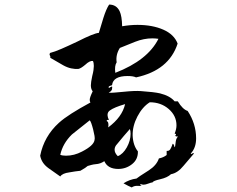

<svg xmlns="http://www.w3.org/2000/svg" viewBox="-20 -790 1040 841"><path d="M557 31Q544 26 521 13Q547 -4 578 -8Q583 -13 632 -44Q666 -66 676 -96Q696 -100 710 -111V-129Q721 -128 726 -136.5Q731 -145 734 -154Q735 -158 736 -160Q740 -161 743 -151Q744 -145 746 -145Q747 -146 750 -171Q752 -185 760 -192Q753 -191 746 -195Q751 -197 751 -200Q751 -204 745 -205Q753 -224 753 -241Q753 -283 719 -312.5Q685 -342 636 -342Q604 -322 582 -280Q560 -238 561 -196Q563 -153 584 -127Q585 -92 558.5 -71Q532 -50 498 -50Q452 -50 437 -84Q419 -72 400 -71Q389 -70 380 -67.5Q371 -65 364 -63Q357 -56 332 -42Q320 -41 308 -39Q296 -37 284 -35Q253 -31 244 -17L193 -53Q162 -75 156 -108Q173 -193 238 -252Q259 -271 293.5 -293Q328 -315 376 -341Q373 -346 373 -353Q373 -363 386 -390Q378 -400 378 -416Q378 -429 384 -457Q388 -472 389.5 -483Q391 -494 391 -501Q391 -515 387 -523Q373 -525 353 -506Q334 -490 323 -488Q309 -487 292 -490.5Q275 -494 257 -504L200 -537Q201 -539 200.5 -542Q200 -545 198 -548Q197 -551 197 -552Q197 -554 199 -558Q219 -563 249 -576Q279 -589 319 -608Q392 -645 413 -646L433 -712Q445 -750 458 -770Q490 -770 504 -741Q514 -720 515 -675Q550 -681 582 -681Q648 -681 695.5 -660Q743 -639 758 -599Q720 -482 576 -451Q564 -457 539 -457Q476 -457 471 -418Q471 -416 465 -415Q455 -412 456 -408Q456 -402 461 -407Q465 -409 467 -410Q469 -411 469 -411Q473 -411 471 -405Q473 -393 456 -384Q466 -383 482.5 -384.5Q499 -386 522 -388Q570 -393 597 -391Q626 -389 647 -386.5Q668 -384 681 -381Q725 -370 745 -346H759Q780 -311 802 -304Q839 -248 839 -184Q839 -143 816 -118Q816 -115 817 -115Q818 -115 821 -117Q824 -119 826 -119Q829 -119 830 -118L784 -64Q758 -32 729 -27Q713 -12 682 -5Q651 2 648 9Q643 9 630 14Q617 19 609 19Q602 19 596 16Q591 21 601 24Q597 25 580 24Q567 24 557 31ZM485 -471Q627 -526 674 -620Q667 -621 660.5 -621.5Q654 -622 647 -622Q610 -622 572 -607L505 -580Q486 -550 491 -517Q481 -502 485 -471ZM269 -108Q305 -108 339 -126Q390 -152 394 -176Q396 -183 394 -195Q392 -207 388 -223Q379 -258 373 -263L295 -201Q255 -162 244 -112Q253 -108 269 -108ZM496 -106Q519 -115 535.5 -144.5Q552 -174 552 -204Q552 -216 549 -225Q537 -212 522 -194Q507 -176 488 -153Q482 -144 482 -134Q482 -120 496 -106ZM454 -232Q515 -277 528 -334Q480 -320 461 -306Q451 -299 451 -286Q451 -278 457 -264Q448 -267 447 -260Q458 -256 454 -232Z"/></svg>

Font: Yuji Hentaigana Akari
Style: Regular
Weight: 400
Designer: Kataoka Yuji
Foundry: Kinuta Font Factory
Version: Version 3.002